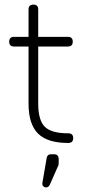

<svg xmlns="http://www.w3.org/2000/svg" viewBox="-20 -621 378 834"><path d="M276 0Q186 0 145 -41Q104 -82 104 -171V-419H41Q20 -419 20 -440Q20 -461 41 -461H104V-580Q104 -601 125 -601Q146 -601 146 -580V-461H275Q296 -461 296 -440Q296 -419 275 -419H146V-171Q146 -99 174.5 -70.5Q203 -42 276 -42Q298 -42 298 -21Q298 0 276 0ZM181 193Q173 193 168 188Q163 183 164 174L183 64Q186 49 202 49H215Q235 49 235 71V87Q235 98 231 103L197 180Q191 193 181 193Z"/></svg>

Font: Jura Light
Style: Regular
Weight: 300
Designer: Daniel Johnson, Alexei Vanyashin
Foundry: Daniel Johnson
Version: Version 5.103